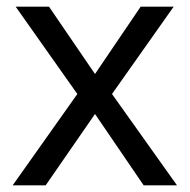

<svg xmlns="http://www.w3.org/2000/svg" viewBox="-20 -556 569 576"><path d="M212 -274 27 -536H127L265 -334L402 -536H501L316 -274L511 0H411L265 -214L117 0H18Z"/></svg>

Font: Noto Sans Tifinagh
Style: Regular
Weight: 400
Designer: JamraPatel
Foundry: JamraPatel LLC
Version: Version 2.004; ttfautohint (v1.8.4.7-5d5b)